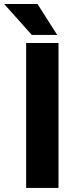

<svg xmlns="http://www.w3.org/2000/svg" viewBox="-59 -922 376 942"><path d="M228 -710.9V0H69.3V-710.9ZM125 -902.3 221.7 -750.5H97.2L-38.6 -902.3Z"/></svg>

Font: Vazirmatn RD FD ExtraBold
Style: Regular
Weight: 800
Designer: Saber Rastikerdar
Foundry: Saber Rastikerdar
Version: Version 33.003